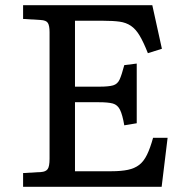

<svg xmlns="http://www.w3.org/2000/svg" viewBox="-20 -720 726 740"><path d="M69 0V-53L138 -57Q156 -58 163.5 -68Q171 -78 171 -108V-596Q171 -621 164.5 -631.5Q158 -642 136 -643L69 -647V-700H567L604 -532L550 -515Q533 -558 518 -583Q503 -608 484.5 -620.5Q466 -633 441 -636.5Q416 -640 378 -640H269V-386H363Q399 -386 416 -391Q433 -396 441 -413.5Q449 -431 459 -469L507 -475V-245L459 -237Q452 -278 442.5 -297Q433 -316 415 -321Q397 -326 361 -326H269V-60H409Q447 -60 473 -65.5Q499 -71 516.5 -84.5Q534 -98 546.5 -123.5Q559 -149 570 -189H626L603 0Z"/></svg>

Font: Literata Variable Black
Style: Regular
Weight: 900
Designer: Latin by Veronika Burian and Jose Scaglione. Greek by Irene Vlachou. Cyrillic by Vera Evstafieva.
Foundry: TypeTogether
Version: Version 3.021